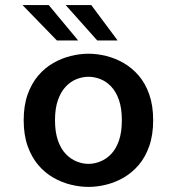

<svg xmlns="http://www.w3.org/2000/svg" viewBox="-20 -723 690 754"><path d="M327.5 11Q293.5 11 258 2.2Q222.5 -6.5 189.2 -25.5Q156 -44.5 130 -75.2Q104 -106 88.5 -149.5Q73 -193 73 -251Q73 -308.5 88.5 -352Q104 -395.5 130 -426Q156 -456.5 189.2 -475.5Q222.5 -494.5 258 -503.2Q293.5 -512 327.5 -512Q361.5 -512 397 -503.2Q432.5 -494.5 465.5 -475.5Q498.5 -456.5 524.8 -426Q551 -395.5 566.2 -352Q581.5 -308.5 581.5 -251Q581.5 -193 566.2 -149.5Q551 -106 524.8 -75.2Q498.5 -44.5 465.5 -25.5Q432.5 -6.5 397 2.2Q361.5 11 327.5 11ZM327.5 -79.5Q350.5 -79.5 373.8 -88.8Q397 -98 416.2 -117.8Q435.5 -137.5 447 -170.5Q458.5 -203.5 458.5 -251Q458.5 -298 447 -330.8Q435.5 -363.5 416.2 -383.5Q397 -403.5 373.8 -412.5Q350.5 -421.5 327.5 -421.5Q304.5 -421.5 281.2 -412.5Q258 -403.5 238.8 -383.5Q219.5 -363.5 207.8 -330.8Q196 -298 196 -251Q196 -203.5 207.8 -170.5Q219.5 -137.5 238.8 -117.8Q258 -98 281.2 -88.8Q304.5 -79.5 327.5 -79.5ZM362 -564 238 -703H338.5L442 -564ZM203.5 -564 68.5 -703H171.5L287 -564Z"/></svg>

Font: Trispace Thin Medium
Style: Regular
Weight: 500
Version: Version 1.210